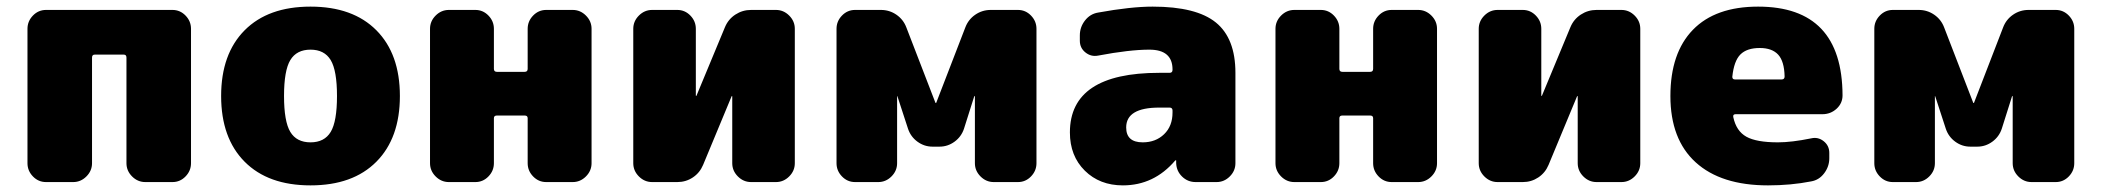

<svg xmlns="http://www.w3.org/2000/svg" viewBox="-20 -550 6349 580"><path d="M501 -520Q524 -520 540.5 -503Q557 -486 557 -463V-57Q557 -34 540.5 -17Q524 0 501 0H419Q396 0 379 -17Q362 -34 362 -57V-376Q362 -385 354 -385H266Q258 -385 258 -376V-57Q258 -34 241 -17Q224 0 201 0H119Q96 0 79.5 -17Q63 -34 63 -57V-463Q63 -486 79.5 -503Q96 -520 119 -520Z M857 -151.5Q876 -120 918 -120Q960 -120 979 -151.5Q998 -183 998 -260Q998 -337 979 -368.5Q960 -400 918 -400Q876 -400 857 -368.5Q838 -337 838 -260Q838 -183 857 -151.5ZM719 -458.5Q790 -530 918 -530Q1046 -530 1117 -458.5Q1188 -387 1188 -260Q1188 -133 1117 -61.5Q1046 10 918 10Q790 10 719 -61.5Q648 -133 648 -260Q648 -387 719 -458.5Z M1710 -520Q1733 -520 1750 -503Q1767 -486 1767 -463V-57Q1767 -34 1750 -17Q1733 0 1710 0H1630Q1607 0 1590.5 -17Q1574 -34 1574 -57V-193Q1574 -201 1565 -201H1481Q1472 -201 1472 -193V-57Q1472 -34 1455.5 -17Q1439 0 1416 0H1336Q1313 0 1296 -17Q1279 -34 1279 -57V-463Q1279 -486 1296 -503Q1313 -520 1336 -520H1416Q1439 -520 1455.5 -503Q1472 -486 1472 -463V-342Q1472 -333 1481 -333H1565Q1574 -333 1574 -342V-463Q1574 -486 1590.5 -503Q1607 -520 1630 -520Z M2324 -520Q2347 -520 2364 -503Q2381 -486 2381 -463V-57Q2381 -34 2364 -17Q2347 0 2324 0H2249Q2226 0 2209 -17Q2192 -34 2192 -57V-259L2191 -260L2190 -259L2104 -52Q2094 -28 2073 -14Q2052 0 2026 0H1950Q1927 0 1910 -17Q1893 -34 1893 -57V-463Q1893 -486 1910 -503Q1927 -520 1950 -520H2026Q2049 -520 2065.5 -503Q2082 -486 2082 -463V-261L2083 -260L2084 -261L2170 -468Q2180 -492 2201.5 -506Q2223 -520 2249 -520Z M3055 -520Q3078 -520 3094.5 -503Q3111 -486 3111 -463V-57Q3111 -34 3094.5 -17Q3078 0 3055 0H2982Q2959 0 2942 -17Q2925 -34 2925 -57V-259L2924 -260L2923 -259L2892 -161Q2884 -137 2863.5 -122Q2843 -107 2818 -107H2797Q2772 -107 2751.5 -122Q2731 -137 2723 -161L2691 -259L2690 -260V-259V-57Q2690 -34 2673 -17Q2656 0 2633 0H2563Q2540 0 2523.5 -17Q2507 -34 2507 -57V-463Q2507 -486 2523.5 -503Q2540 -520 2563 -520H2641Q2667 -520 2688 -505.5Q2709 -491 2718 -467L2806 -239H2807H2808L2896 -467Q2905 -491 2926 -505.5Q2947 -520 2973 -520Z M3522 -210V-216Q3522 -225 3513 -225H3482Q3382 -225 3382 -165Q3382 -120 3432 -120Q3471 -120 3496.5 -144.5Q3522 -169 3522 -210ZM3462 -530Q3594 -530 3653 -482Q3712 -434 3712 -330V-57Q3712 -34 3695 -17Q3678 0 3655 0H3592Q3568 0 3551 -16.5Q3534 -33 3533 -57V-65Q3533 -66 3532 -66Q3531 -66 3530 -65Q3466 10 3372 10Q3302 10 3257 -34.5Q3212 -79 3212 -150Q3212 -330 3482 -330H3513Q3522 -330 3522 -339V-340Q3522 -400 3452 -400Q3392 -400 3297 -382Q3276 -378 3259 -391.5Q3242 -405 3242 -427V-443Q3242 -468 3257.5 -488Q3273 -508 3297 -512Q3396 -530 3462 -530Z M4264 -520Q4287 -520 4304 -503Q4321 -486 4321 -463V-57Q4321 -34 4304 -17Q4287 0 4264 0H4184Q4161 0 4144.5 -17Q4128 -34 4128 -57V-193Q4128 -201 4119 -201H4035Q4026 -201 4026 -193V-57Q4026 -34 4009.5 -17Q3993 0 3970 0H3890Q3867 0 3850 -17Q3833 -34 3833 -57V-463Q3833 -486 3850 -503Q3867 -520 3890 -520H3970Q3993 -520 4009.5 -503Q4026 -486 4026 -463V-342Q4026 -333 4035 -333H4119Q4128 -333 4128 -342V-463Q4128 -486 4144.5 -503Q4161 -520 4184 -520Z M4878 -520Q4901 -520 4918 -503Q4935 -486 4935 -463V-57Q4935 -34 4918 -17Q4901 0 4878 0H4803Q4780 0 4763 -17Q4746 -34 4746 -57V-259L4745 -260L4744 -259L4658 -52Q4648 -28 4627 -14Q4606 0 4580 0H4504Q4481 0 4464 -17Q4447 -34 4447 -57V-463Q4447 -486 4464 -503Q4481 -520 4504 -520H4580Q4603 -520 4619.5 -503Q4636 -486 4636 -463V-261L4637 -260L4638 -261L4724 -468Q4734 -492 4755.5 -506Q4777 -520 4803 -520Z M5362 -310Q5371 -310 5371 -319Q5370 -365 5351.5 -385Q5333 -405 5296 -405Q5257 -405 5237.5 -385.5Q5218 -366 5213 -318Q5213 -310 5221 -310ZM5291 -530Q5545 -530 5546 -262Q5546 -238 5528 -221.5Q5510 -205 5485 -205H5223Q5214 -205 5216 -196Q5225 -154 5255.5 -137Q5286 -120 5351 -120Q5392 -120 5451 -132Q5472 -137 5489 -123.5Q5506 -110 5506 -88V-72Q5506 -47 5490.5 -26.5Q5475 -6 5451 -2Q5390 10 5321 10Q5179 10 5102.5 -59.5Q5026 -129 5026 -260Q5026 -390 5094 -460Q5162 -530 5291 -530Z M6190 -520Q6213 -520 6229.5 -503Q6246 -486 6246 -463V-57Q6246 -34 6229.5 -17Q6213 0 6190 0H6117Q6094 0 6077 -17Q6060 -34 6060 -57V-259L6059 -260L6058 -259L6027 -161Q6019 -137 5998.5 -122Q5978 -107 5953 -107H5932Q5907 -107 5886.5 -122Q5866 -137 5858 -161L5826 -259L5825 -260V-259V-57Q5825 -34 5808 -17Q5791 0 5768 0H5698Q5675 0 5658.5 -17Q5642 -34 5642 -57V-463Q5642 -486 5658.5 -503Q5675 -520 5698 -520H5776Q5802 -520 5823 -505.5Q5844 -491 5853 -467L5941 -239H5942H5943L6031 -467Q6040 -491 6061 -505.5Q6082 -520 6108 -520Z"/></svg>

Font: Rounded Mplus 1c Black
Style: Regular
Weight: 900
Version: Version 1.059.20150529